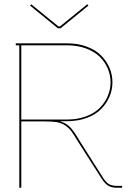

<svg xmlns="http://www.w3.org/2000/svg" viewBox="-20 -883 611 903"><path d="M127 -862.8 254.9 -758.8H262.2L390.1 -862.8L396 -856.9L265.1 -750H252L121.1 -856.9ZM80.1 -312V0H70.8V-669.9H54.2V-679.2H294.9Q346.7 -679.2 388.4 -663.6Q430.2 -647.9 455.8 -621.8Q481.4 -595.7 495.1 -563.5Q508.8 -531.2 508.8 -496.1Q508.8 -460.9 495.1 -428.7Q481.4 -396.5 455.8 -370.4Q430.2 -344.2 388.4 -328.6Q346.7 -313 294.9 -313H264.2V-312Q291.5 -303.7 309.8 -284.9Q328.1 -266.1 351.1 -226.1L462.9 -49.8Q478.5 -24.9 492.9 -16.8Q507.3 -8.8 529.8 -8.8H554.2V0H529.8Q505.9 0 489.5 -9.3Q473.1 -18.6 456.1 -45.9L344.2 -221.2Q326.2 -252 314.2 -267.6Q302.2 -283.2 284.4 -294.4Q266.6 -305.7 245.4 -308.8Q224.1 -312 188 -312ZM294.9 -320.8Q344.7 -320.8 385 -335.9Q425.3 -351.1 449.7 -376Q474.1 -400.9 487.1 -431.9Q500 -462.9 500 -496.1Q500 -529.3 487.1 -560.1Q474.1 -590.8 449.5 -615.5Q424.8 -640.1 384.8 -655Q344.7 -669.9 294.9 -669.9H80.1V-320.8Z"/></svg>

Font: Rawengulk
Style: Ultralight
Weight: 200
Version: Version 0.92